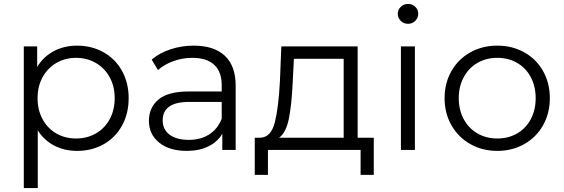

<svg xmlns="http://www.w3.org/2000/svg" viewBox="-20 -762 2866 976"><path d="M634 -263Q634 -184 600 -123Q566 -62 506.5 -28.5Q447 5 372 5Q308 5 256.5 -21.5Q205 -48 172 -99V194H101V-526H169V-422Q201 -474 253.5 -502Q306 -530 372 -530Q446 -530 506 -496.5Q566 -463 600 -402Q634 -341 634 -263ZM563 -263Q563 -323 537.5 -369.5Q512 -416 467 -442Q422 -468 367 -468Q311 -468 266.5 -442Q222 -416 196.5 -369.5Q171 -323 171 -263Q171 -203 196.5 -156Q222 -109 266.5 -83.5Q311 -58 367 -58Q422 -58 467 -83.5Q512 -109 537.5 -156Q563 -203 563 -263Z M1178 -326V0H1110V-82Q1086 -41 1039.5 -18Q993 5 929 5Q841 5 789 -37Q737 -79 737 -148Q737 -215 785.5 -256Q834 -297 940 -297H1107V-329Q1107 -397 1069 -432.5Q1031 -468 958 -468Q908 -468 862 -451.5Q816 -435 783 -406L751 -459Q791 -493 847 -511.5Q903 -530 965 -530Q1068 -530 1123 -478.5Q1178 -427 1178 -326ZM1107 -158V-244H942Q807 -244 807 -150Q807 -104 842 -77.5Q877 -51 940 -51Q1000 -51 1043 -78.5Q1086 -106 1107 -158Z M1880 -62V127H1813V0H1342V127H1275V-62H1305Q1358 -65 1377 -140Q1396 -215 1403 -350L1410 -526H1798V-62ZM1399 -62H1727V-463H1474L1468 -346Q1463 -234 1449 -161.5Q1435 -89 1399 -62Z M2018 -526H2089V0H2018ZM2002 -692Q2002 -712 2017 -727Q2032 -742 2054 -742Q2076 -742 2091 -727.5Q2106 -713 2106 -693Q2106 -671 2091 -656Q2076 -641 2054 -641Q2032 -641 2017 -656Q2002 -671 2002 -692Z M2240 -263Q2240 -340 2275 -401Q2310 -462 2371 -496Q2432 -530 2508 -530Q2584 -530 2645 -496Q2706 -462 2740.5 -401Q2775 -340 2775 -263Q2775 -186 2740.5 -125Q2706 -64 2645 -29.5Q2584 5 2508 5Q2432 5 2371 -29.5Q2310 -64 2275 -125Q2240 -186 2240 -263ZM2703 -263Q2703 -323 2678 -370Q2653 -417 2608.5 -442.5Q2564 -468 2508 -468Q2452 -468 2407.5 -442.5Q2363 -417 2337.5 -370Q2312 -323 2312 -263Q2312 -203 2337.5 -156Q2363 -109 2407.5 -83.5Q2452 -58 2508 -58Q2564 -58 2608.5 -83.5Q2653 -109 2678 -156Q2703 -203 2703 -263Z"/></svg>

Font: Montserrat-Regular
Style: Regular
Weight: 400
Version: Version 7.200